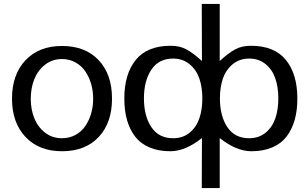

<svg xmlns="http://www.w3.org/2000/svg" viewBox="-20 -742 1526 960"><path d="M445.8 -248Q445.8 -286.6 435.8 -321.8Q425.8 -356.9 406.7 -385Q387.7 -413.1 357.4 -429.9Q327.1 -446.8 290 -446.8Q240.7 -446.8 204.3 -417.7Q168 -388.7 150.9 -344.5Q133.8 -300.3 133.8 -248Q133.8 -196.3 150.9 -152.3Q168 -108.4 204.3 -79.6Q240.7 -50.8 290 -50.8Q327.1 -50.8 357.4 -67.4Q387.7 -84 406.7 -112.1Q425.8 -140.1 435.8 -175Q445.8 -210 445.8 -248ZM540 -250V-248Q540 -127.4 473.1 -56.6Q406.2 14.2 290 14.2Q174.8 14.2 107.4 -57.4Q40 -128.9 40 -249Q40 -369.1 107.4 -440.7Q174.8 -512.2 290 -512.2Q406.2 -512.2 473.1 -441.4Q540 -370.6 540 -250Z M989.7 -437 988.8 -722.2H1078.6V-437Q1123.5 -478 1156.5 -495.6Q1189.5 -513.2 1234.4 -513.2Q1351.6 -513.2 1409.2 -442.6Q1466.8 -372.1 1466.8 -249Q1466.8 -189.5 1453.4 -142.1Q1439.9 -94.7 1412.8 -59.3Q1385.7 -23.9 1341.1 -4.9Q1296.4 14.2 1236.8 14.2Q1161.6 14.2 1078.6 -51.8V198.2H988.8L989.7 -51.8Q906.7 14.2 831.5 14.2Q772 14.2 727.3 -4.9Q682.6 -23.9 655.5 -59.3Q628.4 -94.7 615 -142.1Q601.6 -189.5 601.6 -249Q601.6 -372.1 658.9 -442.6Q716.3 -513.2 833.5 -513.2Q877.9 -513.2 911.1 -495.6Q944.3 -478 989.7 -437ZM1225.6 -449.2H1226.6Q1177.2 -449.2 1143.1 -420.7Q1108.9 -392.1 1094.2 -348.4Q1079.6 -304.7 1079.6 -250Q1079.6 -162.1 1116.7 -106.4Q1153.8 -50.8 1225.6 -50.8Q1273.4 -50.8 1307.1 -77.9Q1340.8 -105 1356.2 -148.9Q1371.6 -192.9 1371.6 -250Q1371.6 -307.1 1356.2 -351.1Q1340.8 -395 1307.1 -422.1Q1273.4 -449.2 1225.6 -449.2ZM844.7 -449.2H845.7Q773.9 -449.2 736.8 -393.6Q699.7 -337.9 699.7 -250Q699.7 -162.1 736.8 -106.4Q773.9 -50.8 845.7 -50.8Q893.6 -50.8 927.2 -77.9Q960.9 -105 976.3 -148.9Q991.7 -192.9 991.7 -250Q991.7 -304.7 977.1 -348.4Q962.4 -392.1 928.2 -420.7Q894 -449.2 844.7 -449.2Z"/></svg>

Font: Perun
Style: Regular
Weight: 400
Version: Version 1.0000